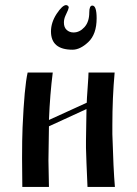

<svg xmlns="http://www.w3.org/2000/svg" viewBox="-20 -737 540 757"><path d="M173 -239Q173 -230 172 -172Q171 -114 171 -104L173 0H68Q67 -52 67 -113Q67 -187 69 -235Q76 -394 89 -451H188Q177 -365 173 -264L322 -332Q322 -342 325.5 -390.5Q329 -439 329 -451H432Q423 -352 423 -244Q423 -224 423 -208Q427 -70 433 0H325Q320 -110 319 -154Q319 -167 319 -182Q319 -207 321 -307ZM266 -541Q181 -541 181 -613Q181 -648 203 -682Q226 -717 241 -717Q251 -715 251 -707L248 -697L238 -675Q232 -662 232 -648Q232 -629 243 -619Q254 -609 270 -609Q294 -609 313 -630Q332 -651 332 -688Q332 -715 344 -715Q361 -715 361 -665Q361 -602 328 -571Q296 -541 266 -541Z"/></svg>

Font: Pochaevsk Unicode
Style: Normal
Weight: 400
Version: Version 1.1